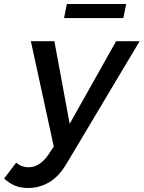

<svg xmlns="http://www.w3.org/2000/svg" viewBox="-88 -736 714 955"><path d="M606.5 -531 242.5 79Q205.5 141.5 157.2 170.2Q109 199 51.5 199Q12.5 199 -15.2 186.8Q-43 174.5 -67.5 152L-7.5 73Q9 86.5 23.8 91.2Q38.5 96 53.5 96Q83 96 107.8 79.5Q132.5 63 153.5 32L179.5 -7L65.5 -531H182.5L258.5 -120L489.5 -531ZM244.5 -716H539.5L525.5 -646H230.5Z"/></svg>

Font: Argentum Sans
Style: Italic
Weight: 400
Italic angle: -11.3099°
Designer: Julieta Ulanovsky, Owen Earl, Rasmus Andersson, Cristiano Sobral
Foundry: The Argentum Sans Project Authors
Version: Version 3.131; ttfautohint (v1.8.4.7-5d5b-dirty)